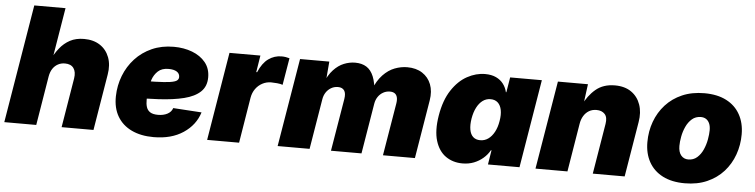

<svg xmlns="http://www.w3.org/2000/svg" viewBox="-45 -946 4622 1175"><g transform="rotate(5 2266.0 -358.5)"><path d="M250 -302.7 200.2 0H3.9L124.5 -727.5H316.4L262.7 -402.8H251Q271 -444.3 297.4 -477.5Q323.7 -510.7 360.1 -530.3Q396.5 -549.8 446.3 -549.8Q504.4 -549.8 544.2 -523.7Q584 -497.6 601.6 -451.2Q619.1 -404.8 608.9 -345.2L551.8 0H356L406.2 -303.7Q412.6 -344.2 396 -367.2Q379.4 -390.1 342.8 -390.1Q318.8 -390.1 299.6 -379.6Q280.3 -369.1 267.6 -349.9Q254.9 -330.6 250 -302.7Z M921.4 11.7Q843.3 11.7 786.1 -15.6Q729 -43 699 -94.2Q668.9 -145.5 670.4 -217.8Q671.9 -284.2 695.1 -344Q718.3 -403.8 761 -450.2Q803.7 -496.6 863.5 -523.2Q923.3 -549.8 997.6 -549.8Q1059.6 -549.8 1110.8 -530.3Q1162.1 -510.7 1192.6 -473.4Q1223.1 -436 1223.1 -381.8Q1223.1 -326.2 1188.2 -293Q1153.3 -259.8 1088.1 -243.4Q1022.9 -227.1 931.9 -222.2Q840.8 -217.3 728 -217.3L746.1 -325.2Q843.3 -325.2 902.6 -326.9Q961.9 -328.6 992.9 -333.3Q1023.9 -337.9 1034.9 -346.4Q1045.9 -355 1045.9 -368.2Q1045.9 -389.2 1028.1 -400.6Q1010.3 -412.1 977.1 -412.1Q936 -412.1 912.4 -390.1Q888.7 -368.2 877.9 -335.7Q867.2 -303.2 863.8 -269.5Q860.4 -235.8 859.9 -212.9Q859.4 -187.5 865.5 -168Q871.6 -148.4 888.4 -137.5Q905.3 -126.5 937 -126.5Q970.7 -126.5 994.6 -139.2Q1018.6 -151.9 1026.4 -175.8L1201.2 -164.6Q1176.8 -85.9 1103.8 -37.1Q1030.8 11.7 921.4 11.7Z M1250 0 1339.8 -542.5H1529.8L1513.2 -439.5H1518.6Q1542.5 -496.6 1578.9 -522.7Q1615.2 -548.8 1659.7 -548.8Q1672.4 -548.8 1684.8 -546.9Q1697.3 -544.9 1708.5 -541.5L1680.7 -376Q1667.5 -380.9 1646.5 -382.8Q1625.5 -384.8 1609.9 -384.8Q1581.1 -384.8 1556.2 -371.6Q1531.2 -358.4 1514.4 -335Q1497.6 -311.5 1492.2 -280.3L1446.3 0Z M1683.1 0 1773.4 -542.5H1953.1L1940.9 -397.5L1927.2 -403.8Q1949.2 -458.5 1979 -490.5Q2008.8 -522.5 2043 -536.1Q2077.1 -549.8 2111.8 -549.8Q2153.3 -549.8 2181.4 -532Q2209.5 -514.2 2225.1 -476.1Q2240.7 -438 2244.6 -377.4L2225.6 -390.1Q2249.5 -450.7 2283 -485.6Q2316.4 -520.5 2355 -535.2Q2393.6 -549.8 2431.6 -549.8Q2486.3 -549.8 2524.2 -525.4Q2562 -501 2578.6 -458.3Q2595.2 -415.5 2585.9 -359.4L2526.4 0H2330.1L2383.8 -322.3Q2387.7 -346.2 2383.5 -361.6Q2379.4 -377 2368.2 -384.5Q2356.9 -392.1 2338.9 -392.1Q2316.4 -392.1 2297.4 -381.3Q2278.3 -370.6 2265.9 -352.1Q2253.4 -333.5 2249.5 -309.6L2198.2 0H2010.7L2064.5 -322.3Q2070.3 -357.9 2058.3 -375Q2046.4 -392.1 2020 -392.1Q1997.1 -392.1 1978.3 -381.3Q1959.5 -370.6 1947 -352.1Q1934.6 -333.5 1930.7 -309.6L1879.4 0Z M2818.8 7.3Q2759.8 7.3 2715.8 -23.4Q2671.9 -54.2 2652.8 -116.2Q2633.8 -178.2 2648.9 -271Q2665 -367.7 2705.8 -429.4Q2746.6 -491.2 2800.5 -520.5Q2854.5 -549.8 2909.7 -549.8Q2949.7 -549.8 2977.5 -536.6Q3005.4 -523.4 3022.5 -500.7Q3039.6 -478 3045.9 -450.2H3048.8L3064 -542.5H3258.8L3168.9 0H2975.1L2989.3 -88.4H2985.8Q2970.2 -60.5 2945.3 -39.1Q2920.4 -17.6 2888.7 -5.1Q2856.9 7.3 2818.8 7.3ZM2914.6 -143.6Q2941.9 -143.6 2963.9 -159.2Q2985.8 -174.8 3001.2 -203.4Q3016.6 -231.9 3022.9 -271Q3029.8 -311 3023.9 -339.6Q3018.1 -368.2 3001 -383.8Q2983.9 -399.4 2956.5 -399.4Q2929.7 -399.4 2908.4 -383.8Q2887.2 -368.2 2872.3 -339.6Q2857.4 -311 2850.6 -271Q2844.2 -231.4 2849.4 -202.6Q2854.5 -173.8 2871.1 -158.7Q2887.7 -143.6 2914.6 -143.6Z M3512.2 -296.4 3463.4 0H3267.1L3357.4 -542.5H3542L3523.4 -402.8L3513.7 -408.7Q3543.5 -471.7 3589.8 -510.7Q3636.2 -549.8 3707.5 -549.8Q3768.1 -549.8 3808.1 -522Q3848.1 -494.1 3864.7 -446.3Q3881.3 -398.4 3871.1 -338.9L3814.9 0H3619.1L3670.4 -310.1Q3677.2 -350.6 3659.2 -370.4Q3641.1 -390.1 3608.4 -390.1Q3582 -390.1 3562 -378.2Q3542 -366.2 3529.3 -345.2Q3516.6 -324.2 3512.2 -296.4Z M4184.6 9.8Q4104.5 9.8 4048.8 -18.8Q3993.2 -47.4 3964.1 -99.4Q3935.1 -151.4 3935.1 -221.2Q3935.1 -288.1 3956.8 -347.4Q3978.5 -406.7 4020 -452.4Q4061.5 -498 4121.1 -523.9Q4180.7 -549.8 4257.3 -549.8Q4336.9 -549.8 4392.3 -521.2Q4447.8 -492.7 4476.8 -440.4Q4505.9 -388.2 4505.9 -318.4Q4505.9 -252.9 4484.6 -193.6Q4463.4 -134.3 4422.4 -88.6Q4381.3 -43 4321.5 -16.6Q4261.7 9.8 4184.6 9.8ZM4193.4 -137.2Q4225.1 -137.2 4247.6 -157Q4270 -176.8 4283.4 -207Q4296.9 -237.3 4302.7 -269.8Q4308.6 -302.2 4308.6 -327.1Q4308.6 -352.1 4301 -368.9Q4293.5 -385.7 4280 -394.3Q4266.6 -402.8 4248.5 -402.8Q4216.3 -402.8 4193.8 -383.3Q4171.4 -363.8 4157.7 -334Q4144 -304.2 4138.2 -272.2Q4132.3 -240.2 4132.3 -215.3Q4132.3 -177.2 4149.2 -157.2Q4166 -137.2 4193.4 -137.2Z"/></g></svg>

Font: Inter 16pt Black
Style: Italic
Weight: 900
Italic angle: -9.3988°
Version: Version 4.001;git-66647c0bb